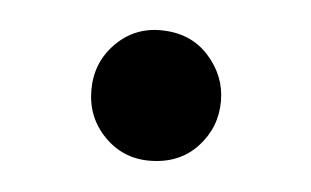

<svg xmlns="http://www.w3.org/2000/svg" viewBox="-28 -367 352 217"><g transform="rotate(5 148.5 -259.0)"><path d="M75 -259Q75 -290 96 -311.5Q117 -333 147 -333Q181 -333 201.5 -310.5Q222 -288 222 -259Q222 -229 201.5 -207Q181 -185 147 -185Q117 -185 96 -206.5Q75 -228 75 -259Z"/></g></svg>

Font: Tiro Tamil
Style: Regular
Weight: 400
Designer: Tamil: Fernando Mello & Fiona Ross. Latin: John Hudson.
Foundry: Tiro Typeworks Ltd.
Version: Version 1.52